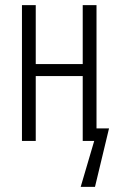

<svg xmlns="http://www.w3.org/2000/svg" viewBox="-20 -552 463 752"><path d="M66 0H120V-254H304V0H349L296 180H352L407 -49H358V-532H304V-301H120V-532H66Z"/></svg>

Font: Noto Sans Display Condensed Light
Style: Regular
Weight: 300
Width: 3
Designer: Monotype Design Team
Foundry: Monotype Imaging Inc.
Version: Version 1.900